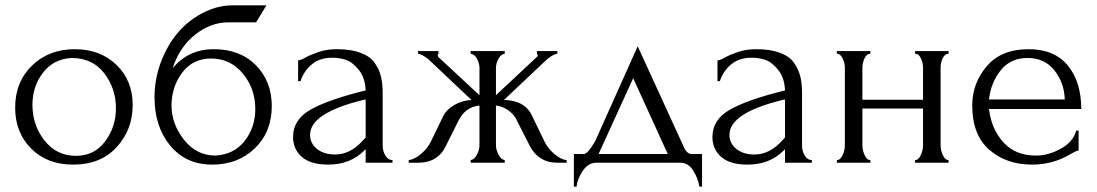

<svg xmlns="http://www.w3.org/2000/svg" viewBox="-20 -612 4124 722"><path d="M255 7Q157 7 97 -53.5Q37 -114 37 -207Q37 -304 100.5 -365.5Q164 -427 261 -427Q357 -427 418 -368Q479 -309 479 -217Q479 -125 419 -59Q359 7 255 7ZM249 -394Q181 -390 141.5 -338.5Q102 -287 102 -218Q102 -141 147.5 -83.5Q193 -26 265 -26Q335 -26 375.5 -80.5Q416 -135 416 -205Q416 -279 372 -336.5Q328 -394 249 -394Z M784 -427Q883 -427 942.5 -366.5Q1002 -306 1002 -213Q1002 -116 938.5 -54.5Q875 7 778 7Q679 7 620 -64.5Q561 -136 561 -247Q561 -353 620 -450Q662 -516 725.5 -554Q789 -592 855 -592H982L943 -528H839Q772 -528 713.5 -481.5Q655 -435 629 -355Q688 -427 784 -427ZM790 -27Q860 -31 900 -82Q940 -133 940 -202Q940 -279 893 -335.5Q846 -392 774 -392Q705 -392 665 -338.5Q625 -285 625 -215Q625 -146 672 -86.5Q719 -27 790 -27Z M1456 0H1355V-51L1350 -46Q1297 7 1214 7Q1148 7 1115 -22Q1082 -51 1082 -97Q1082 -162 1147.5 -199.5Q1213 -237 1355 -272Q1353 -320 1329 -349.5Q1305 -379 1280.5 -387Q1256 -395 1230 -395Q1182 -395 1152 -369.5Q1122 -344 1110 -307H1101V-385Q1110 -385 1128.5 -395.5Q1147 -406 1178 -416.5Q1209 -427 1247 -427Q1300 -427 1336 -413.5Q1372 -400 1389 -375.5Q1406 -351 1412.5 -324.5Q1419 -298 1419 -263V-65Q1419 -43 1429.5 -26.5Q1440 -10 1456 -10ZM1344 -83 1355 -95V-238L1345 -236Q1146 -187 1146 -105Q1146 -73 1172 -52Q1198 -31 1240 -31Q1297 -31 1344 -83Z M1981 -176 2028 -79Q2040 -54 2064.5 -33Q2089 -12 2111 -10V0H2076Q2006 0 1973 -62L1925 -156Q1916 -179 1893 -196Q1870 -213 1845 -215V-66Q1845 -49 1854.5 -30.5Q1864 -12 1878 -10V0H1750V-10Q1764 -12 1773.5 -30.5Q1783 -49 1783 -66V-215Q1729 -210 1703 -156L1656 -62Q1626 0 1552 0H1517V-10Q1538 -12 1563 -33Q1588 -54 1600 -79L1647 -176Q1659 -200 1688 -217Q1717 -234 1753 -236L1590 -390Q1565 -409 1552 -410V-420H1629V-409Q1626 -408 1626 -406Q1626 -402 1629 -397L1783 -254V-357Q1783 -373 1774 -390.5Q1765 -408 1750 -410V-420H1878V-410Q1864 -408 1854.5 -391Q1845 -374 1845 -357V-254L2000 -399Q2002 -401 2002 -406Q2002 -408 1999 -409V-420H2076V-410Q2068 -410 2052 -400L2038 -390L1875 -236Q1954 -235 1981 -176Z M2581 -33H2620V90H2610Q2605 58 2586.5 29Q2568 0 2539 0H2221Q2192 0 2171.5 30.5Q2151 61 2148 90H2138V-33H2176Q2190 -33 2218 -81L2378 -438L2547 -69Q2553 -55 2557 -48.5Q2561 -42 2567 -37.5Q2573 -33 2581 -33ZM2361 -318 2231 -33H2491Z M3033 0H2932V-51L2927 -46Q2874 7 2791 7Q2725 7 2692 -22Q2659 -51 2659 -97Q2659 -162 2724.5 -199.5Q2790 -237 2932 -272Q2930 -320 2906 -349.5Q2882 -379 2857.5 -387Q2833 -395 2807 -395Q2759 -395 2729 -369.5Q2699 -344 2687 -307H2678V-385Q2687 -385 2705.5 -395.5Q2724 -406 2755 -416.5Q2786 -427 2824 -427Q2877 -427 2913 -413.5Q2949 -400 2966 -375.5Q2983 -351 2989.5 -324.5Q2996 -298 2996 -263V-65Q2996 -43 3006.5 -26.5Q3017 -10 3033 -10ZM2921 -83 2932 -95V-238L2922 -236Q2723 -187 2723 -105Q2723 -73 2749 -52Q2775 -31 2817 -31Q2874 -31 2921 -83Z M3223 -204V-65Q3223 -47 3231.5 -28.5Q3240 -10 3253 -10V0H3127V-10Q3140 -10 3148.5 -28.5Q3157 -47 3157 -65V-358Q3157 -375 3148.5 -392.5Q3140 -410 3127 -410V-420H3253V-410Q3239 -410 3231 -392.5Q3223 -375 3223 -358V-237H3451V-358Q3451 -375 3443 -392.5Q3435 -410 3421 -410V-420H3547V-410Q3533 -410 3525 -393Q3517 -376 3517 -358V-65Q3517 -47 3525.5 -28.5Q3534 -10 3547 -10V0H3421V-10Q3434 -10 3442.5 -28.5Q3451 -47 3451 -65V-204Z M4046 -202H3699Q3708 -127 3753 -77Q3798 -27 3875 -27Q3923 -27 3969.5 -53Q4016 -79 4027 -121H4036V-46Q4028 -46 4005 -32Q3939 7 3861 7Q3764 7 3700 -49Q3636 -105 3636 -215Q3636 -299 3690.5 -363Q3745 -427 3848 -427Q3945 -427 3995.5 -365.5Q4046 -304 4046 -202ZM3699 -238H3984Q3982 -301 3945 -347.5Q3908 -394 3844 -394Q3780 -394 3743 -347.5Q3706 -301 3699 -238Z"/></svg>

Font: Forum
Style: Regular
Weight: 400
Designer: Denis Masharov
Foundry: Denis Masharov
Version: Version 1.000